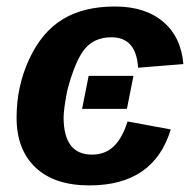

<svg xmlns="http://www.w3.org/2000/svg" viewBox="-20 -558 596 588"><path d="M261.7 -84.5Q302.2 -84.5 328.6 -110.1Q355 -135.7 370.6 -186L502.9 -161.6Q451.2 9.8 253.9 9.8Q146.5 9.8 88.6 -45.2Q30.8 -100.1 30.8 -197.8Q30.8 -293.5 69.3 -376.5Q107.9 -460 172.1 -499Q236.3 -538.1 332 -538.1Q424.3 -538.1 479.5 -491.5Q534.7 -444.8 541.5 -361.8L402.8 -350.6Q397.5 -443.8 321.3 -443.8Q269 -443.8 239.5 -408Q210 -372.1 186 -280.8Q174.8 -223.1 174.8 -198.7Q174.8 -84.5 261.7 -84.5ZM388.7 -325.7 368.7 -224.6H231.4L251.5 -325.7Z"/></svg>

Font: Arimo
Style: Bold Italic
Weight: 700
Italic angle: -12°
Designer: Steve Matteson
Foundry: Monotype Imaging Inc.
Version: Version 1.33